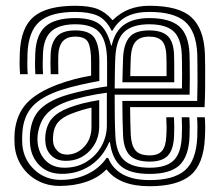

<svg xmlns="http://www.w3.org/2000/svg" viewBox="-20 -629 756 658"><path d="M492.8 -75.2Q447.2 -75.2 425.9 -95.6Q404.5 -116 401.8 -163.2Q400.8 -183 400.1 -216.5Q399.5 -250 399.2 -283.2H655.8Q656.8 -310.8 656.9 -345.4Q657 -380 656.6 -408.4Q656.2 -436.8 656 -445.5Q652.2 -522 613.9 -555.1Q575.5 -588.2 491.2 -588.2Q446.5 -588.2 415.4 -572.9Q384.2 -557.5 365.5 -523.8H362.5Q343 -562.8 313.9 -575.5Q284.8 -588.2 238.2 -588.2Q153.5 -588.2 115.4 -554.9Q77.2 -521.5 74.2 -445.5Q73.8 -429.2 73.6 -411.1Q73.5 -393 75 -374.8H48.8Q47.2 -394.8 47.1 -410.5Q47 -426.2 47.8 -446.8Q51.2 -534.8 95.9 -572Q140.5 -609.2 238.2 -609.2Q286.2 -609.2 314.8 -597.9Q343.2 -586.5 365 -560.5H367Q415.8 -609.2 491.2 -609.2Q593.2 -609.2 635.9 -569.9Q678.5 -530.5 682.2 -446.8Q682.8 -432 683.1 -398.5Q683.5 -365 683 -327.1Q682.5 -289.2 681 -261.8H425.8Q426.5 -201.5 428.2 -165.8Q430.2 -130.5 444.4 -113.5Q458.5 -96.5 492.8 -96.5Q522 -96.5 535.2 -111.9Q548.5 -127.2 550 -163Q551 -179.8 550.9 -193.9Q550.8 -208 549.8 -227.2H576.2Q577.2 -210.2 577.2 -194.4Q577.2 -178.5 576.5 -161.5Q574.2 -115.2 554.9 -95.2Q535.5 -75.2 492.8 -75.2ZM492.8 -33Q427.2 -33 395.8 -58.4Q364.2 -83.8 356.8 -141.8H354.2Q331.8 -89 288.4 -60.9Q245 -32.8 191.5 -33.2Q145.5 -33.2 116.2 -61.5Q87 -89.8 83 -134.8Q81.5 -152.5 82.8 -170.8Q87.5 -223.5 115.9 -252.9Q144.2 -282.2 199.5 -300.5Q217 -306.2 242.9 -312.6Q268.8 -319 296.5 -324.5Q324.2 -330 347 -332.8V-418.2Q347 -484.5 323.1 -515.1Q299.2 -545.8 238.2 -545.8Q182.8 -545.8 156 -521.8Q129.2 -497.8 127.2 -444.2Q126.5 -429.8 126.4 -411.9Q126.2 -394 127.5 -374.8H101.2Q100 -394.5 100 -412.4Q100 -430.2 100.8 -444.8Q103.2 -509.8 135.8 -538.4Q168.2 -567 238.2 -567Q292 -567 319.2 -547.4Q346.5 -527.8 360.8 -473.2H362.8Q374.5 -523.2 406.6 -545.1Q438.8 -567 491.2 -567Q561.2 -567 593.9 -538.9Q626.5 -510.8 629.5 -444.2Q629.8 -436.5 630.1 -413.5Q630.5 -390.5 630.5 -361Q630.5 -331.5 629.8 -304.5H373Q372.8 -265.5 373.4 -226.5Q374 -187.5 375.5 -160.8Q378.8 -103.5 406.6 -78.9Q434.5 -54.2 492.8 -54.2Q549 -54.2 574.8 -78.9Q600.5 -103.5 603 -160.8Q603.8 -175.5 603.8 -193Q603.8 -210.5 602.8 -227.2H629Q630 -213 630.1 -194.5Q630.2 -176 629.5 -159.2Q626.2 -91.5 594.4 -62.2Q562.5 -33 492.8 -33ZM373 -325.8H603.5Q604 -349.2 604 -374.1Q604 -399 603.6 -418.2Q603.2 -437.5 603 -443.5Q600.2 -499.2 573.8 -522.5Q547.2 -545.8 491.2 -545.8Q436.2 -545.8 407.9 -521.5Q379.5 -497.2 375.5 -437Q374.2 -416.8 373.8 -387.6Q373.2 -358.5 373 -325.8ZM184 8.2Q143.2 8.2 109.6 -9.6Q76 -27.5 54.9 -58.9Q33.8 -90.2 30.2 -130.5Q28.5 -153.8 30.2 -175.2Q35.8 -236.2 71.1 -274.8Q106.5 -313.2 182 -341Q208.5 -350.5 233.2 -357.1Q258 -363.8 292.2 -369.8V-418.5Q292.2 -464 282.2 -483.8Q272.2 -503.5 238.2 -503.5Q208.5 -503.5 194.8 -487Q181 -470.5 179.8 -441Q179.5 -433.8 179.4 -414.2Q179.2 -394.8 180 -374.8H153.8Q152.8 -397 152.9 -414.4Q153 -431.8 153.5 -443.5Q155.2 -482.2 174.4 -503.5Q193.5 -524.8 238.2 -524.8Q286.5 -524.8 303.5 -499.4Q320.5 -474 320.5 -418.8V-351.5Q287.8 -345.8 253.5 -337.9Q219.2 -330 191 -321Q122.8 -298.8 91.4 -264.5Q60 -230.2 56.5 -173Q55.8 -163.8 55.8 -152.8Q55.8 -141.8 56.5 -132.8Q61 -81.8 98.1 -47.1Q135.2 -12.5 188.8 -12.5Q238.2 -12.5 279.8 -32.5Q321.2 -52.5 345.2 -87.8H350.8Q381.8 -11.8 492.8 -11.8Q575.2 -11.8 613.8 -45.2Q652.2 -78.8 656 -158Q656.5 -172.2 656.6 -192.1Q656.8 -212 655.2 -227.2H681.8Q683.2 -213.5 683.2 -192.8Q683.2 -172 682.2 -157Q678 -66.2 633.1 -28.5Q588.2 9.2 492.8 9.2Q389.5 9.2 345.8 -47.8H343.8Q318 -20.5 276.2 -6.1Q234.5 8.2 184 8.2ZM577.2 -347H399.5Q400 -365.8 400.6 -393.9Q401.2 -422 402 -434.8Q404.8 -480 424.4 -502.4Q444 -524.8 491.2 -524.8Q534.8 -524.8 554.8 -505.5Q574.8 -486.2 576.5 -441.8Q576.8 -433 577.1 -408.6Q577.5 -384.2 577.2 -347ZM426.5 -368.2H550.8Q551 -391 550.8 -411.8Q550.5 -432.5 550 -441.5Q548.5 -474.5 534.9 -489Q521.2 -503.5 491.2 -503.5Q460.2 -503.5 445.4 -487.1Q430.5 -470.8 428.2 -432.8Q427.8 -420.8 427.2 -403.4Q426.8 -386 426.5 -368.2ZM201 -54.2Q244.2 -54.2 277 -74.9Q309.8 -95.5 328 -128.6Q346.2 -161.8 346.2 -199V-311.2Q313.5 -307.2 273.6 -298.4Q233.8 -289.5 208.2 -280.2Q161.2 -262.8 138 -236.4Q114.8 -210 109 -165.5Q107.5 -151 109.2 -137Q114.5 -99.5 138.4 -76.9Q162.2 -54.2 201 -54.2ZM205.8 -77.8Q174.8 -77.8 156.5 -95.4Q138.2 -113 135.8 -139.2Q134.2 -153 135.5 -165Q139.2 -200.8 158.2 -222.9Q177.2 -245 216.8 -260Q242.5 -269.5 266.5 -275.4Q290.5 -281.2 320 -286V-196.8Q320 -146.2 287.2 -112Q254.5 -77.8 205.8 -77.8ZM209.5 -99.2Q243.2 -99.2 268.4 -125.9Q293.5 -152.5 293.5 -194.2V-260.2Q260.8 -253 225 -239.5Q193.5 -227.2 178.8 -209.8Q164 -192.2 162 -163.5Q161.2 -155.8 161.5 -150.8Q161.8 -145.8 162.2 -141.2Q164 -125.5 176.2 -112.4Q188.5 -99.2 209.5 -99.2Z"/></svg>

Font: Big Shoulders Inline Text ExtraBold
Style: Regular
Weight: 800
Designer: Patric King
Foundry: XO Type Co
Version: Version 1.000